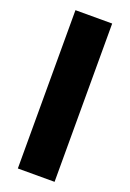

<svg xmlns="http://www.w3.org/2000/svg" viewBox="-147 -813 587 866"><g transform="rotate(20 146.5 -380.0)"><path d="M234.4 0H58.1V-759.8H234.4Z"/></g></svg>

Font: Open Sans SemiCondensed ExtraBold
Style: Regular
Weight: 800
Width: 4
Designer: Monotype Design Team
Foundry: Monotype Imaging Inc.
Version: Version 3.000